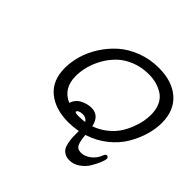

<svg xmlns="http://www.w3.org/2000/svg" viewBox="-212 -927 1342 1342"><g transform="rotate(45 459.0 -256.0)"><path d="M166 -240.2Q166 -301.3 184.6 -364.7Q203.1 -428.2 241.9 -489.5Q280.8 -550.8 335 -598.9Q389.2 -647 466.1 -676.5Q543 -706.1 631.8 -706.1Q763.7 -706.1 840.8 -638.4Q918 -570.8 918 -449.2Q918 -390.1 899.9 -327.6Q881.8 -265.1 845.5 -202.6Q809.1 -140.1 745.1 -88.6Q681.2 -37.1 599.1 -11.2Q603 44.9 616 72Q628.9 99.1 665 99.1Q701.2 99.1 736.1 72.5Q771 45.9 786.1 5.9Q793.9 -17.1 807.1 -17.1Q813 -17.1 818.1 -11.5Q823.2 -5.9 823.2 0Q823.2 14.2 811 44.2Q798.8 74.2 778.3 108.6Q757.8 143.1 721.9 168.5Q686 193.8 645 193.8Q618.2 193.8 599.1 183.3Q580.1 172.9 570.1 157.5Q560.1 142.1 554.4 114Q548.8 85.9 547.9 63Q546.9 40 546.9 2Q500 10.7 454.1 11.2Q322.3 11.2 244.1 -53.5Q166 -118.2 166 -240.2ZM259.8 -254.9Q259.8 -132.8 360.8 -89.8Q376 -135.7 416.5 -155.8Q457 -175.8 495.1 -175.8Q572.3 -175.8 589.8 -87.9Q644 -106.9 686.5 -140.9Q729 -174.8 753.9 -212.4Q778.8 -250 795.4 -293Q812 -335.9 818.1 -370.4Q824.2 -404.8 824.2 -435.1Q824.2 -489.3 805.2 -528.1Q786.1 -566.9 753.7 -586.9Q721.2 -606.9 686.5 -616Q651.9 -625 612.8 -625Q542 -625 481.4 -600.6Q420.9 -576.2 380.9 -537.1Q340.8 -498 313 -448.5Q285.2 -398.9 272.5 -349.9Q259.8 -300.8 259.8 -254.9ZM473.1 -69.8Q507.3 -69.8 534.2 -74.2Q517.1 -101.1 484.9 -101.1Q464.8 -101.1 450.9 -94.5Q437 -87.9 437 -78.9Q437 -69.8 473.1 -69.8Z"/></g></svg>

Font: CMU Concrete
Style: BoldItalic
Weight: 700
Italic angle: -14.04°
Version: Version 0.7.0